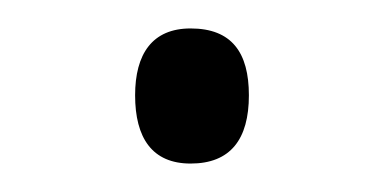

<svg xmlns="http://www.w3.org/2000/svg" viewBox="-20 -198 269 135"><path d="M75 -131C75 -101 87 -83 114 -83C142 -83 155 -100 155 -131C155 -161 143 -178 114 -178C87 -178 75 -160 75 -131Z"/></svg>

Font: Noto Sans Kannada UI ExtraCondensed Light
Style: Regular
Weight: 300
Width: 2
Designer: Jelle Bosma - Monotype Design Team
Foundry: Monotype Imaging Inc.
Version: Version 2.005